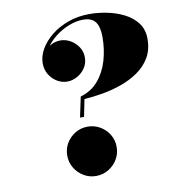

<svg xmlns="http://www.w3.org/2000/svg" viewBox="-85 -835 835 920"><g transform="rotate(-10 332.5 -375.0)"><path d="M281 -279 302 -378Q355.5 -393.5 389 -433.2Q422.5 -473 438.2 -527Q454 -581 454 -640Q454 -672 446.8 -694Q439.5 -716 422.5 -727.2Q405.5 -738.5 376 -738.5Q342.5 -738.5 306.5 -724.2Q270.5 -710 239.5 -685.8Q208.5 -661.5 189.2 -630.5Q170 -599.5 170 -566H151Q151 -591 165.8 -612.2Q180.5 -633.5 203.5 -646.5Q226.5 -659.5 252 -659.5Q278 -659.5 301.2 -646Q324.5 -632.5 339.2 -610Q354 -587.5 354 -560Q354 -530 338.5 -507.5Q323 -485 299.5 -472.2Q276 -459.5 252 -459.5Q225.5 -459.5 202.2 -473.5Q179 -487.5 164.5 -511.5Q150 -535.5 150 -566Q150 -600.5 169.8 -634.8Q189.5 -669 225 -697.5Q260.5 -726 308 -743Q355.5 -760 411 -760Q452.5 -760 497 -751Q541.5 -742 579.8 -722.5Q618 -703 641.5 -671.5Q665 -640 665 -595Q665 -542.5 642.8 -504.5Q620.5 -466.5 583.2 -440.5Q546 -414.5 500.5 -398.2Q455 -382 407.5 -373.8Q360 -365.5 317.5 -363L300.5 -279ZM309 10Q276 10 248.8 -6.5Q221.5 -23 205.2 -50.2Q189 -77.5 189 -110.5Q189 -143.5 205.2 -170.5Q221.5 -197.5 248.8 -213.8Q276 -230 309 -230Q342 -230 369.5 -213.8Q397 -197.5 413.2 -170.5Q429.5 -143.5 429.5 -110.5Q429.5 -77.5 413.2 -50.2Q397 -23 369.5 -6.5Q342 10 309 10Z"/></g></svg>

Font: Bodoni Moda Black
Style: Italic
Weight: 900
Italic angle: -13°
Version: Version 2.005